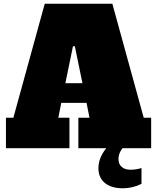

<svg xmlns="http://www.w3.org/2000/svg" viewBox="-20 -798 846 1034"><path d="M754 -164H794V0H402V-164H462L446 -244H310L294 -164H354V0H12V-164H52L221 -778H585ZM332 -350H424L383 -549H373ZM510 107Q510 69 530.5 32Q551 -5 584 -30H672Q649 -14 633.5 9Q618 32 618 58Q618 85 635 100.5Q652 116 682 116Q714 116 742 107V192Q694 216 642 216Q580 216 545 187.5Q510 159 510 107Z"/></svg>

Font: Alfa Slab One
Style: Regular
Weight: 400
Designer: JM Sole
Foundry: JM Sole
Version: Version 2.000